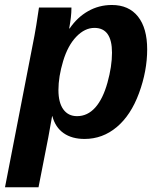

<svg xmlns="http://www.w3.org/2000/svg" viewBox="-40 -559 660 786"><path d="M252.4 -528.3V-524.4Q252.4 -492.2 243.2 -442.4H245.1Q276.4 -488.3 320.8 -513.4Q365.2 -538.6 418 -538.6Q487.3 -538.6 524.9 -491.2Q562.5 -443.8 562.5 -356.9Q562.5 -268.6 529.1 -177.7Q495.6 -86.9 437.7 -38.6Q379.9 9.8 306.2 9.8Q254.4 9.8 220.5 -13.9Q186.5 -37.6 174.3 -83.5H173.3L157.7 3.4L117.7 207.5H-19.5L101.1 -413.1Q106.9 -441.9 119.6 -528.3ZM199.2 -190.4Q199.2 -139.2 219.2 -111.3Q239.3 -83.5 275.4 -83.5Q318.4 -83.5 349.9 -118.7Q381.3 -153.8 399.9 -220.5Q418.5 -287.1 418.5 -343.3Q418.5 -444.8 346.7 -444.8Q307.1 -444.8 272.5 -408.9Q237.8 -373 218.5 -309.1Q199.2 -245.1 199.2 -190.4Z"/></svg>

Font: Cousine
Style: Bold Italic
Weight: 700
Italic angle: -12°
Monospace: yes
Designer: Steve Matteson
Foundry: Ascender Corporation
Version: Version 1.20